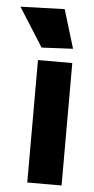

<svg xmlns="http://www.w3.org/2000/svg" viewBox="-94 -748 383 781"><g transform="rotate(5 97.0 -358.0)"><path d="M47.9 -500H188V0H47.9ZM-42 -710 138.2 -715.8 186 -558.1 58.1 -551.8Z"/></g></svg>

Font: Apfel Grotezk
Style: Bold
Weight: 700
Designer: Luigi Gorlero
Foundry: Collletttivo
Version: Version 2.000;FEAKit 1.0